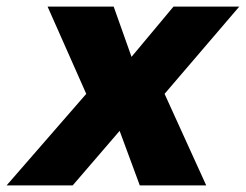

<svg xmlns="http://www.w3.org/2000/svg" viewBox="-68 -561 744 581"><path d="M556 0H355L294 -165L152 0H-48L193 -277L76 -541H276L330 -389L457 -541H656L430 -277Z"/></svg>

Font: Argentum Sans
Style: Bold Italic
Weight: 700
Italic angle: -11°
Designer: Julieta Ulanovsky (font), Cristiano Sobral (main changes and remaster)
Foundry: Julieta Ulanovsky (font), Cristiano Sobral (main changes and remaster)
Version: Version 2.007;June 15, 2022;FontCreator 14.0.0.2814 64-bit; 